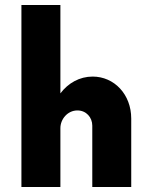

<svg xmlns="http://www.w3.org/2000/svg" viewBox="-20 -750 601 770"><path d="M351.6 -442.9C299.3 -442.9 253.4 -417 222.2 -375.5V-730H65.9V0H222.2V-236.3C222.2 -271.5 250.5 -307.1 290.5 -307.1C326.2 -307.1 350.1 -278.8 350.1 -246.1V0H506.3V-274.4C506.3 -371.6 438 -442.9 351.6 -442.9Z"/></svg>

Font: Now Black
Style: Regular
Weight: 400
Designer: Alfredo Marco Pradil
Foundry: Alfredo Marco Pradil
Version: Version 1.200;hotconv 1.0.109;makeotfexe 2.5.65596